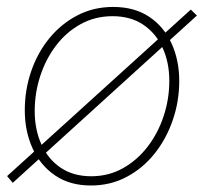

<svg xmlns="http://www.w3.org/2000/svg" viewBox="-20 -540 602 567"><path d="M17.6 0 1 -20 543.5 -511.7 561.5 -494.1ZM248.5 7.8Q186 7.8 142.3 -22.2Q98.6 -52.2 75.9 -102.5Q53.2 -152.8 53.2 -214.4Q53.2 -274.4 72 -329.3Q90.8 -384.3 125.7 -427Q160.6 -469.7 208.5 -494.6Q256.3 -519.5 314 -519.5Q377.4 -519.5 420.9 -490.2Q464.4 -460.9 486.8 -411.4Q509.3 -361.8 509.3 -300.8Q509.3 -240.7 490.2 -185.3Q471.2 -129.9 436.5 -86.4Q401.9 -43 354 -17.6Q306.2 7.8 248.5 7.8ZM249.5 -19.5Q300.8 -19.5 343 -43.2Q385.3 -66.9 416 -106.9Q446.8 -147 463.4 -197.5Q480 -248 480 -301.3Q480 -355.5 460.2 -398.7Q440.4 -441.9 403.1 -467Q365.7 -492.2 312.5 -492.2Q260.7 -492.2 218.3 -468.8Q175.8 -445.3 145.5 -405.5Q115.2 -365.7 98.9 -315.7Q82.5 -265.6 82.5 -211.9Q82.5 -157.7 102.1 -114Q121.6 -70.3 158.9 -44.9Q196.3 -19.5 249.5 -19.5Z"/></svg>

Font: Reddit Sans ExtraLight
Style: Italic
Weight: 250
Italic angle: -11.25°
Designer: Stephen Hutchings
Version: Version 1.013